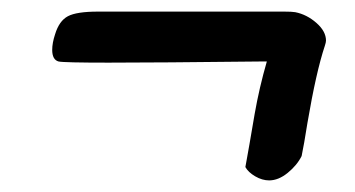

<svg xmlns="http://www.w3.org/2000/svg" viewBox="-20 -413 612 331"><path d="M70 -327Q70 -339 75 -354Q82 -377 97 -385Q112 -393 149 -393H470Q483 -393 489 -392Q509 -388 525.5 -373.5Q542 -359 542 -343Q542 -340 540 -334Q525 -289 510 -201Q504 -163 500 -144Q492 -128 476 -115Q460 -102 444 -102Q432 -102 420 -109Q408 -116 403 -125L405 -136L410 -164Q411 -171 419 -216.5Q427 -262 440 -307H428Q250 -305 167 -305Q90 -305 81 -307Q70 -310 70 -327Z"/></svg>

Font: Sriracha
Style: Regular
Weight: 400
Designer: Suppakit Chalermlarp
Version: Version 1.002g